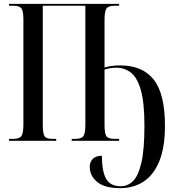

<svg xmlns="http://www.w3.org/2000/svg" viewBox="-20 -734 911 1001"><path d="M607 247Q525 247 486.5 214.5Q448 182 448 136Q448 110 464 94Q480 78 511 78Q512 165 535 201Q558 237 609 237Q646 237 673.5 210Q701 183 717 114.5Q733 46 733 -78Q733 -198 714.5 -263.5Q696 -329 663 -355Q630 -381 585 -381Q566 -381 551.5 -378Q537 -375 525 -371V-82Q525 -37 535 -23.5Q545 -10 577 -10H601V0H354V-10H373Q405 -10 415 -24.5Q425 -39 425 -85V-704H203V-85Q203 -39 212 -24.5Q221 -10 252 -10H273V0H27V-10H49Q81 -10 91.5 -24.5Q102 -39 102 -85V-631Q102 -677 91.5 -690.5Q81 -704 49 -704H27V-714H601V-704H577Q545 -704 535 -689.5Q525 -675 525 -629V-382Q540 -387 561.5 -390Q583 -393 606 -393Q723 -393 781.5 -319Q840 -245 840 -78Q840 36 810 108Q780 180 727.5 213.5Q675 247 607 247Z"/></svg>

Font: Noto Serif Display ExtraCondensed Medium
Style: Regular
Weight: 500
Width: 2
Designer: Monotype Design Team
Foundry: Monotype Imaging Inc.
Version: Version 2.009